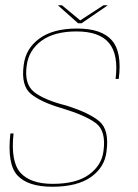

<svg xmlns="http://www.w3.org/2000/svg" viewBox="-20 -706 523 730"><path d="M179 4Q274 4 326.2 -33.2Q378.5 -70.5 385 -130.5Q396 -212 358 -244.5Q320 -277 231 -305Q149 -325.5 110.2 -355.8Q71.5 -386 81.5 -456.5Q89 -515 137.5 -550.8Q186 -586.5 271 -586.5Q357.5 -586.5 394.2 -542.8Q431 -499 419.5 -406H431.5Q444.5 -507.5 405.5 -552.5Q366.5 -597.5 273 -597.5Q182 -597.5 129.8 -559.5Q77.5 -521.5 70 -458Q59.5 -380.5 97.5 -349Q135.5 -317.5 217 -294Q304.5 -267.5 344.2 -238Q384 -208.5 373.5 -132Q367 -78 318.8 -42.5Q270.5 -7 180.5 -7Q96 -7 58 -49Q20 -91 31.5 -198.5H19.5Q6.5 -82.5 46.2 -39.2Q86 4 179 4ZM277 -617.5H290L390 -686H373.5L285 -628.5L215.5 -686H200Z"/></svg>

Font: Anybody Thin
Style: Italic
Weight: 100
Italic angle: -10°
Designer: Tyler Finck
Foundry: Etcetera Type Company
Version: Version 1.114;gftools[0.9.25]